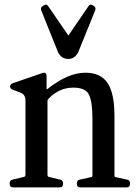

<svg xmlns="http://www.w3.org/2000/svg" viewBox="-20 -817 611 837"><path d="M278 -560Q246 -560 232 -592L160 -771Q155 -784 167 -791L170 -793Q184 -802 191 -789L278 -662L365 -789Q372 -802 386 -793L389 -791Q400 -783 395 -772L322 -592Q307 -560 278 -560ZM37 0Q22 0 22 -17Q22 -32 35 -34L85 -46Q91 -48 91 -55V-379Q91 -406 67 -414L35 -426Q24 -431 24 -440Q24 -449 35 -454L166 -499Q183 -504 183 -485V-430Q183 -426 187 -429Q276 -500 352 -500Q419 -500 449 -455Q479 -410 479 -312V-53Q479 -45 484 -45L534 -34Q547 -32 547 -17Q547 0 532 0H330Q315 0 315 -17Q315 -32 328 -34L378 -45Q383 -45 383 -53V-299Q383 -373 368 -404Q353 -435 300 -435Q237 -435 191 -386Q187 -383 187 -377V-55Q187 -48 192 -46L242 -34Q255 -32 255 -17Q255 0 240 0Z"/></svg>

Font: Caslon OS
Style: Regular
Weight: 400
Designer: Alfredo Marco Pradil
Foundry: Hanken Design Co.
Version: Version 1.000;PS 001.000;hotconv 1.0.88;makeotf.lib2.5.64775